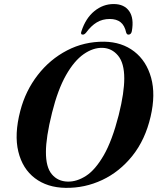

<svg xmlns="http://www.w3.org/2000/svg" viewBox="-20 -919 780 951"><path d="M496.5 -712.5Q584 -711 644.8 -664Q705.5 -617 728.5 -534Q751.5 -451 726 -341.5Q699.5 -227 636 -147.5Q572.5 -68 486.2 -27.5Q400 13 304.5 11.5Q214 10 152.8 -36.5Q91.5 -83 70.8 -168Q50 -253 80.5 -370Q106.5 -469.5 166.8 -547.2Q227 -625 312 -669.2Q397 -713.5 496.5 -712.5ZM315.5 -19.5Q360.5 -18.5 406.2 -48Q452 -77.5 493.8 -149.8Q535.5 -222 568 -349Q582.5 -407 589 -451.8Q595.5 -496.5 595.5 -530.5Q595.5 -606.5 564.8 -643.5Q534 -680.5 488 -682Q441.5 -683.5 394.5 -650.8Q347.5 -618 307 -546.8Q266.5 -475.5 238 -361.5Q222 -297.5 214.8 -249.8Q207.5 -202 207.5 -167Q207 -91 236.8 -55.8Q266.5 -20.5 315.5 -19.5ZM523.5 -825Q487.5 -825 459.5 -808.2Q431.5 -791.5 406.5 -757.5Q398 -747.5 390.5 -747.5Q377 -747.5 383.5 -764.5Q404.5 -829 447.5 -864Q490.5 -899 543 -899Q595 -899 619.8 -864Q644.5 -829 633 -764.5Q629.5 -747.5 616 -747.5Q608.5 -747.5 605 -757.5Q597.5 -793 577.2 -809Q557 -825 523.5 -825Z"/></svg>

Font: Fraunces 72pt S000 SemiBold
Style: Italic
Weight: 600
Italic angle: -16°
Version: Version 1.000; ttfautohint (v1.8.3)